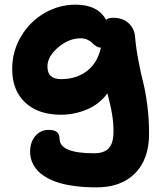

<svg xmlns="http://www.w3.org/2000/svg" viewBox="-20 -519 689 822"><path d="M392.1 283.2Q343.3 283.2 302.2 277.8Q261.2 272.5 232.7 263.7Q204.1 254.9 181.9 242.4Q159.7 230 146 216.6Q132.3 203.1 123.8 187.7Q115.2 172.4 112.1 158.4Q108.9 144.5 108.9 129.9Q108.9 90.3 130.9 63.7Q152.8 37.1 189 37.1Q234.9 37.1 234.9 74.2Q234.9 137.2 381.8 137.2Q427.2 137.2 446.5 114.7Q465.8 92.3 465.8 45.9Q465.8 35.2 465.6 24.9Q465.3 14.6 464.1 3.9Q462.9 -6.8 462.2 -14.2Q461.4 -21.5 459.2 -33.2Q457 -44.9 456.3 -50Q455.6 -55.2 452.4 -68.1Q449.2 -81.1 448.5 -84.2Q447.8 -87.4 444.1 -102.3Q440.4 -117.2 439.9 -119.1Q404.3 -71.8 350.8 -49.8Q297.4 -27.8 241.2 -27.8Q144 -27.8 88.1 -79.8Q32.2 -131.8 32.2 -224.1Q32.2 -299.3 70.1 -363Q107.9 -426.8 170.2 -462.9Q232.4 -499 303.2 -499Q398.9 -499 434.1 -434.1Q444.3 -442.9 462.9 -442.9Q506.8 -442.9 531.2 -419.2Q555.7 -395.5 558.1 -362.8Q562.5 -311.5 573 -257.3Q583.5 -203.1 593.3 -165Q603 -127 610.6 -68.6Q618.2 -10.3 618.2 54.2Q618.2 161.6 558.8 222.4Q499.5 283.2 392.1 283.2ZM183.1 -233.9Q183.1 -180.2 241.2 -180.2Q306.2 -180.2 351.6 -214.4Q397 -248.5 412.1 -314.9Q400.9 -315.4 391.1 -321.8Q381.3 -328.1 374.5 -335.4Q367.7 -342.8 354.7 -348.9Q341.8 -355 325.2 -355Q274.9 -355 229 -316.2Q183.1 -277.3 183.1 -233.9Z"/></svg>

Font: Shantell Sans Bouncy
Style: Bold
Weight: 700
Designer: Stephen Nixon, Anya Danilova, Shantell Martin
Foundry: Arrow Type
Version: Version 1.006;[9816181b4]